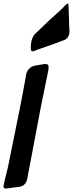

<svg xmlns="http://www.w3.org/2000/svg" viewBox="-57 -1109 426 1122"><path d="M132 -809Q123 -809 123 -828Q123 -843 123.5 -846Q124 -849 124 -852Q128 -888 146 -909Q189 -951 239 -998Q306 -1056 320 -1074Q336 -1089 340 -1089Q343 -1089 344 -1062Q345 -1035 346 -1007Q346 -969 349 -928Q349 -891 322 -876L323 -877Q279 -859 163 -819L143 -811Q141 -811 138 -810Q135 -809 132 -809ZM-23 -7Q-36 -7 -37 -21Q-37 -25 -10 -135Q72 -532 96 -674L95 -673Q107 -716 145 -725L204 -735Q215 -735 221 -732Q227 -729 227 -716L226 -705L227 -706L181 -480L102 -63Q93 -22 54 -17Z"/></svg>

Font: Bangerz
Style: Regular
Weight: 400
Designer: vernon adams
Foundry: Vernon Adams
Version: Version 2.10;February 7, 2025;FontCreator 13.0.0.2683 64-bit